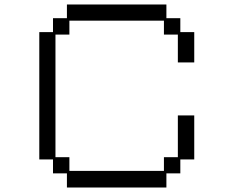

<svg xmlns="http://www.w3.org/2000/svg" viewBox="-20 -807 1040 855"><path d="M155 -664H216V-726H278V-787H721V-726H783V-664H845V-529H772V-653H710V-715H289V-653H227V-107H289V-46H710V-107H772V-293H845V-97H783V-35H721V28H278V-35H216V-97H155Z"/></svg>

Font: DotGothic16
Style: Regular
Weight: 400
Designer: Fontworks Inc.
Foundry: Fontworks Inc.
Version: Version 1.100